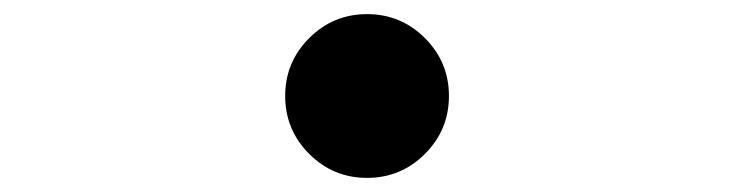

<svg xmlns="http://www.w3.org/2000/svg" viewBox="-20 -516 1040 272"><path d="M418 -462Q452 -496 500 -496Q548 -496 582 -462Q616 -428 616 -380Q616 -332 582 -298Q548 -264 500 -264Q452 -264 418 -298Q384 -332 384 -380Q384 -428 418 -462Z"/></svg>

Font: Swei Half Moon CJK TC
Style: Medium
Weight: 500
Version: Version 2.125